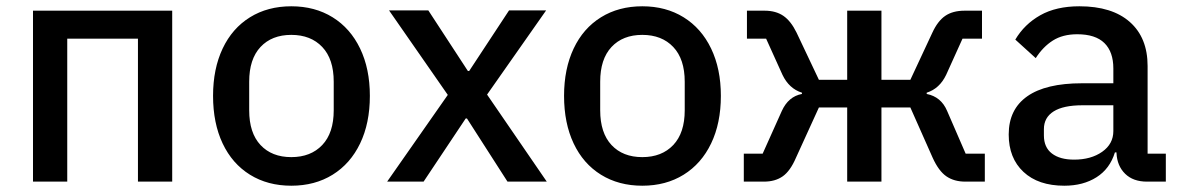

<svg xmlns="http://www.w3.org/2000/svg" viewBox="-20 -578 3762 611"><path d="M85 0V-544H528V0H419V-455H194V0Z M658 -273Q658 -359 688.5 -423.5Q719 -488 775.5 -523Q832 -558 907 -558Q982 -558 1038.5 -523Q1095 -488 1126 -423.5Q1157 -359 1157 -273Q1157 -186 1126 -121.5Q1095 -57 1038.5 -22Q982 13 907 13Q832 13 775.5 -22Q719 -57 688.5 -121.5Q658 -186 658 -273ZM1042 -227V-318Q1042 -390 1005.5 -428.5Q969 -467 907 -467Q845 -467 809 -428.5Q773 -390 773 -318V-227Q773 -155 809 -116.5Q845 -78 907 -78Q969 -78 1005.5 -116.5Q1042 -155 1042 -227Z M1328 0H1212L1405 -276L1218 -545H1343L1469 -352H1473L1600 -545H1718L1530 -277L1720 0H1595L1466 -201H1462Z M1775 -273Q1775 -359 1805.5 -423.5Q1836 -488 1892.5 -523Q1949 -558 2024 -558Q2099 -558 2155.5 -523Q2212 -488 2243 -423.5Q2274 -359 2274 -273Q2274 -186 2243 -121.5Q2212 -57 2155.5 -22Q2099 13 2024 13Q1949 13 1892.5 -22Q1836 -57 1805.5 -121.5Q1775 -186 1775 -273ZM2159 -227V-318Q2159 -390 2122.5 -428.5Q2086 -467 2024 -467Q1962 -467 1926 -428.5Q1890 -390 1890 -318V-227Q1890 -155 1926 -116.5Q1962 -78 2024 -78Q2086 -78 2122.5 -116.5Q2159 -155 2159 -227Z M2347 -89H2407L2468 -225Q2489 -271 2532 -279V-283Q2491 -296 2470 -340L2418 -455H2357V-544H2413Q2449 -544 2473 -527.5Q2497 -511 2515 -474L2586 -324H2676V-544H2785V-324H2877L2947 -474Q2964 -511 2988 -527.5Q3012 -544 3050 -544H3105V-455H3043L2991 -340Q2970 -296 2929 -283V-279Q2975 -270 2994 -225L3053 -89H3114V0H3052Q3016 0 2991.5 -17Q2967 -34 2948 -76L2877 -236H2785V0H2676V-236H2586L2513 -76Q2495 -34 2471 -17Q2447 0 2411 0H2347Z M3190 -150Q3190 -230 3249 -271.5Q3308 -313 3423 -313H3523V-360Q3523 -413 3494.5 -441Q3466 -469 3408 -469Q3362 -469 3330.5 -449Q3299 -429 3276 -393L3211 -452Q3240 -501 3290.5 -529.5Q3341 -558 3415 -558Q3519 -558 3575.5 -508Q3632 -458 3632 -368V-89H3690V0H3630Q3586 0 3560.5 -25Q3535 -50 3533 -91V-93H3528Q3512 -41 3469.5 -14Q3427 13 3367 13Q3284 13 3237 -31Q3190 -75 3190 -150ZM3523 -161V-243H3425Q3364 -243 3333 -223.5Q3302 -204 3302 -167V-147Q3302 -109 3327.5 -89.5Q3353 -70 3398 -70Q3452 -70 3487.5 -95Q3523 -120 3523 -161Z"/></svg>

Font: IBM Plex Sans JP Medm
Style: Regular
Weight: 500
Designer: Mike Abbink; Paul van der Laan; Pieter van Rosmalen; Wujin Sim; Yejin Wi; Jinhee Kim; Boomi Park; Yona Kim; Kichan Ma
Foundry: Sandoll Inc.
Version: Version 1.002